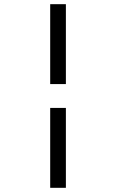

<svg xmlns="http://www.w3.org/2000/svg" viewBox="-20 -770 570 918"><path d="M220 -750H295V-368H220ZM220 -254H295V128H220Z"/></svg>

Font: TitilliumText22L Rg
Style: Regular
Weight: 400
Designer: Campivisivi
Foundry: Campivisivi
Version: 1.000